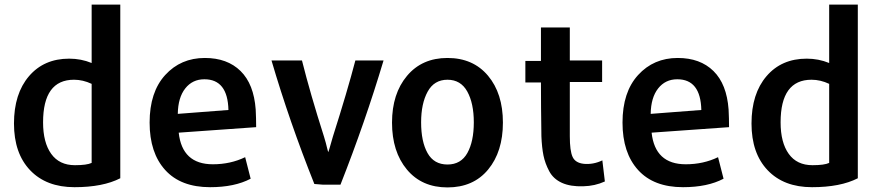

<svg xmlns="http://www.w3.org/2000/svg" viewBox="-20 -800 3851 838"><path d="M505 -22Q429 17 305 17Q182 17 111.5 -57Q41 -131 41 -261Q41 -391 106.5 -467.5Q172 -544 282 -544Q334 -544 380 -525V-780H505ZM380 -89V-434Q342 -452 303 -452Q168 -452 168 -266Q168 -178 203.5 -128.5Q239 -79 307 -79Q359 -79 380 -89Z M1098 -245 760 -221Q775 -83 909 -83Q986 -83 1050 -114L1074 -20Q1004 17 897 17Q769 17 701 -58Q633 -133 633 -265Q633 -398 701 -472.5Q769 -547 874 -547Q972 -547 1030 -490Q1088 -433 1096 -322Q1098 -284 1098 -245ZM977 -320Q974 -454 872 -454Q820 -454 788.5 -414Q757 -374 756 -303Z M1654 -536Q1574 -268 1466 6H1389Q1365 4 1352 3Q1243 -270 1165 -536H1298Q1334 -392 1394 -204Q1398 -192 1402 -176.5Q1406 -161 1408.5 -150.5Q1411 -140 1413 -136Q1414 -137 1433 -204Q1496 -402 1531 -536Z M1933 18Q1821 18 1756 -60Q1691 -138 1691 -265Q1691 -391 1756.5 -469Q1822 -547 1933 -547Q2045 -547 2110 -469.5Q2175 -392 2175 -265Q2175 -138 2110.5 -60Q2046 18 1933 18ZM1818 -266Q1818 -182 1846 -132Q1874 -82 1933 -82Q1992 -82 2020 -132.5Q2048 -183 2048 -266Q2048 -349 2019.5 -400.5Q1991 -452 1933 -452Q1875 -452 1846.5 -400Q1818 -348 1818 -266Z M2620 -8Q2576 12 2526 13Q2470 15 2432.5 -2Q2395 -19 2377 -53Q2359 -87 2352 -121.5Q2345 -156 2343 -205Q2341 -339 2341 -440H2273V-534H2341V-680H2467V-536H2608V-442H2467V-205Q2467 -142 2479 -115.5Q2491 -89 2528 -85Q2569 -81 2609 -100Q2612 -73 2620 -8Z M3162 -245 2824 -221Q2839 -83 2973 -83Q3050 -83 3114 -114L3138 -20Q3068 17 2961 17Q2833 17 2765 -58Q2697 -133 2697 -265Q2697 -398 2765 -472.5Q2833 -547 2938 -547Q3036 -547 3094 -490Q3152 -433 3160 -322Q3162 -284 3162 -245ZM3041 -320Q3038 -454 2936 -454Q2884 -454 2852.5 -414Q2821 -374 2820 -303Z M3724 -22Q3648 17 3524 17Q3401 17 3330.5 -57Q3260 -131 3260 -261Q3260 -391 3325.5 -467.5Q3391 -544 3501 -544Q3553 -544 3599 -525V-780H3724ZM3599 -89V-434Q3561 -452 3522 -452Q3387 -452 3387 -266Q3387 -178 3422.5 -128.5Q3458 -79 3526 -79Q3578 -79 3599 -89Z"/></svg>

Font: Repo
Style: DemiBold
Weight: 600
Designer: Stefan Peev
Foundry: Context Ltd
Version: Version 001.000